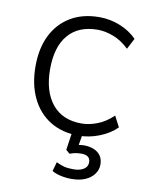

<svg xmlns="http://www.w3.org/2000/svg" viewBox="-79 -552 617 801"><g transform="rotate(10 229.5 -151.5)"><path d="M278 8Q207 8 156 -23.5Q105 -55 77.5 -112.5Q50 -170 50 -246Q50 -323 77.5 -378Q105 -433 156 -463.5Q207 -494 278 -494Q323 -494 365.5 -477Q408 -460 437 -430L413 -384Q382 -414 347 -427.5Q312 -441 280 -441Q199 -441 155.5 -390.5Q112 -340 112 -245Q112 -151 155.5 -97.5Q199 -44 280 -44Q312 -44 347 -57.5Q382 -71 413 -101L437 -55Q408 -26 364.5 -9Q321 8 278 8ZM279 191Q255 191 233 186Q211 181 196 172L207 133Q225 142 241 146Q257 150 280 150Q307 150 323.5 139.5Q340 129 340 110Q340 96 331 88Q322 80 302 80Q291 80 280 81.5Q269 83 253 89L237 75L251 -20H296L283 55L262 51Q274 48 285.5 46Q297 44 307 44Q330 44 348.5 51.5Q367 59 377.5 74Q388 89 388 111Q388 134 374 152.5Q360 171 336 181Q312 191 279 191Z"/></g></svg>

Font: Nunito Sans 12pt ExtraLight 12pt Light
Style: Regular
Weight: 300
Version: Version 3.101;gftools[0.9.27]